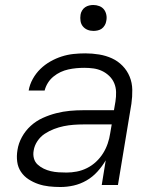

<svg xmlns="http://www.w3.org/2000/svg" viewBox="-20 -742 640 770"><path d="M222 8Q199 8 176.5 5.5Q154 3 133.5 -4Q113 -11 94.5 -23Q76 -35 64 -53Q52 -71 49 -93.5Q46 -116 50 -140Q54 -167 68 -192.5Q82 -218 103.5 -237.5Q125 -257 151.5 -269Q178 -281 205.5 -288Q233 -295 260 -297.5Q287 -300 314 -300H437L443 -335Q446 -354 445.5 -373Q445 -392 438 -408.5Q431 -425 418 -437.5Q405 -450 389 -457.5Q373 -465 355 -467.5Q337 -470 318 -470Q302 -470 286 -468.5Q270 -467 254 -463.5Q238 -460 223 -453Q208 -446 194.5 -435Q181 -424 172 -409.5Q163 -395 159 -379H95Q99 -403 111.5 -425.5Q124 -448 142 -465.5Q160 -483 182 -495.5Q204 -508 227.5 -515.5Q251 -523 274.5 -525.5Q298 -528 322 -528Q350 -528 377.5 -523.5Q405 -519 429 -508Q453 -497 471.5 -478Q490 -459 500 -434.5Q510 -410 510.5 -382Q511 -354 507 -326L453 0H388L404 -99Q390 -75 370.5 -53.5Q351 -32 326.5 -18Q302 -4 275.5 2Q249 8 222 8ZM247 -50Q267 -50 288 -54Q309 -58 329 -68Q349 -78 365.5 -93.5Q382 -109 393.5 -127.5Q405 -146 412 -166.5Q419 -187 422 -208L428 -243H314Q295 -243 275 -241.5Q255 -240 235.5 -236Q216 -232 196.5 -224.5Q177 -217 159.5 -205.5Q142 -194 130 -176Q118 -158 115 -138Q112 -122 116 -107Q120 -92 131 -82Q142 -72 155.5 -65.5Q169 -59 184 -55.5Q199 -52 215 -51Q231 -50 247 -50ZM355 -618Q342 -618 331 -622.5Q320 -627 312.5 -636Q305 -645 303 -657.5Q301 -670 303 -683Q304 -691 309 -699.5Q314 -708 321.5 -713Q329 -718 337.5 -720Q346 -722 354 -722Q367 -722 378.5 -717.5Q390 -713 397 -704Q404 -695 406.5 -682.5Q409 -670 406 -657Q405 -649 400 -640.5Q395 -632 388 -627Q381 -622 372 -620Q363 -618 355 -618Z"/></svg>

Font: Iosevka Light Extended Oblique
Style: Regular
Weight: 300
Width: 7
Italic angle: -9°
Monospace: yes
Designer: Belleve Invis
Foundry: Belleve Invis
Version: Version 32.5.0; ttfautohint (v1.8.4)